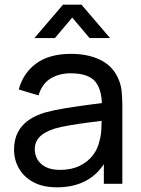

<svg xmlns="http://www.w3.org/2000/svg" viewBox="-20 -785 602 820"><path d="M127 -622.5 249 -765H328L450 -622.5H362.5L288.5 -710L214.5 -622.5ZM223.5 15Q163 15 122.2 -7.2Q81.5 -29.5 60.8 -66Q40 -102.5 40 -146Q40 -188.5 56.2 -219.8Q72.5 -251 102 -271.8Q131.5 -292.5 172.5 -304.5Q211 -315 258.8 -322.8Q306.5 -330.5 355.5 -337Q386.5 -341 415 -345Q413 -406 386 -437.5Q356 -472 282 -472Q233 -472 196.2 -449.8Q159.5 -427.5 144.5 -377.5L60 -403Q79.5 -474 135.5 -514.5Q191.5 -555 283 -555Q356.5 -555 409.2 -528.8Q462 -502.5 485 -449.5Q496.5 -424.5 499.5 -395.2Q502.5 -366 502.5 -334V0H423.5V-84Q396.5 -42.5 356.5 -18.5Q302 15 223.5 15ZM237 -59.5Q285 -59.5 320.2 -76.8Q355.5 -94 377 -122.2Q398.5 -150.5 405 -184Q412.5 -209 413 -239.5Q413.5 -256.5 414 -269Q386.5 -265.5 359.5 -262Q317.5 -256.5 280 -250.2Q242.5 -244 212.5 -235.5Q190.5 -228.5 171.2 -217.5Q152 -206.5 140.2 -189.2Q128.5 -172 128.5 -146.5Q128.5 -124.5 139.8 -104.5Q151 -84.5 174.8 -72Q198.5 -59.5 237 -59.5Z"/></svg>

Font: Cns Manrope Med
Style: Regular
Weight: 500
Designer: Mikhail Sharanda
Foundry: Mikhail Sharanda
Version: Version 4.504